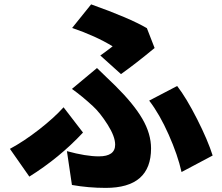

<svg xmlns="http://www.w3.org/2000/svg" viewBox="-20 -828 1040 898"><path d="M545.9 -481.4 449.2 -568.4Q467.8 -581.1 506.8 -611.3Q428.7 -659.2 317.4 -697.3L406.2 -807.6Q585 -744.1 667 -696.3L703.1 -603.5Q617.2 -532.2 545.9 -481.4ZM316.4 37.1 293 -121.1Q381.8 -96.7 442.4 -96.7Q518.6 -96.7 518.6 -151.4Q518.6 -189.5 483.4 -245.1Q448.2 -300.8 414.1 -332Q363.3 -378.9 316.4 -412.1L433.6 -509.8Q450.2 -493.2 478 -466.8Q505.9 -440.4 518.6 -427.7Q605.5 -341.8 646 -272Q686.5 -202.1 686.5 -133.8Q686.5 50.8 474.6 50.8Q393.6 50.8 316.4 37.1ZM974.6 -100.6 829.1 -23.4Q811.5 -102.5 769 -198.2Q726.6 -293.9 677.7 -357.4L808.6 -425.8Q851.6 -370.1 901.9 -271Q952.1 -171.9 974.6 -100.6ZM277.3 -326.2 368.2 -208Q257.8 -89.8 117.2 -2L26.4 -131.8Q91.8 -167 162.1 -221.7Q232.4 -276.4 277.3 -326.2Z"/></svg>

Font: GenEi Gothic M Heavy
Style: Regular
Weight: 800
Designer: o_tamon (Modified); [Source Han Sans]
Ryoko NISHIZUKA  (kana & ideographs); Paul D. Hunt (Latin, Greek & Cyrillic); Wenl
Version: Version 1.1a;Original Version 1.004